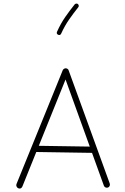

<svg xmlns="http://www.w3.org/2000/svg" viewBox="-20 -1048 712 1090"><path d="M83 20.5Q76.7 17.1 73.7 10Q70.8 2.9 73.7 -3.4L336.4 -649.9Q339.8 -656.7 347.4 -659.4Q355 -662.1 361.3 -658.2Q368.2 -654.8 369.6 -648.9L603 -6.3Q605.5 0.5 602.5 7.3Q599.6 14.2 592.8 16.6Q585.9 19 579.1 16.1Q572.3 13.2 569.8 6.3L502.4 -180.2L186 -185.1L106.9 11.2Q99.1 27.3 83 20.5ZM352.1 -596.7 200.2 -220.2 489.7 -215.8ZM422.4 -1024.9Q426.3 -1021.5 427 -1016.1Q427.7 -1010.7 424.3 -1006.8Q397 -972.7 372.6 -937.7Q348.1 -902.8 327.1 -856.9Q321.8 -845.7 310.1 -850.6Q298.8 -856 303.7 -867.7Q325.2 -915.5 350.8 -952.1Q376.5 -988.8 403.8 -1022.9Q407.2 -1026.9 412.8 -1027.6Q418.5 -1028.3 422.4 -1024.9Z"/></svg>

Font: Mikhak-DS2-FD ExtraLight
Style: Regular
Weight: 200
Designer: Amin Abedi
Version: Version 3.2